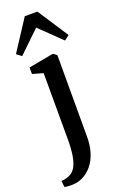

<svg xmlns="http://www.w3.org/2000/svg" viewBox="-220 -870 737 1164"><g transform="rotate(-20 148.0 -287.5)"><path d="M33 242Q24 242 13 241.8Q2 241.5 -7 240.5Q-16 239.5 -19 238L-24 197.5Q-16 197.5 -0.2 194.8Q15.5 192 30.5 184.5Q55.5 173 70.2 146.5Q85 120 92 77.2Q99 34.5 99 -26.5L98.5 -453.5L30 -473V-515L183.5 -543.5H194L214 -527.5V-2.5Q214 57 199.2 102Q184.5 147 158.8 177.8Q133 208.5 100.8 224.8Q68.5 241 33 242ZM11.5 -595 -20 -619 109 -817H190.5L319.5 -619L288 -595L150 -728.5Z"/></g></svg>

Font: Merriweather 72pt SemiBold
Style: Regular
Weight: 600
Version: Version 2.100